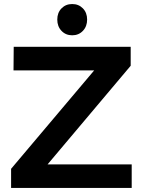

<svg xmlns="http://www.w3.org/2000/svg" viewBox="-20 -932 708 952"><path d="M48 -700H628V-606L216 -117H633V0H35V-95L447 -583H47ZM412 -835Q412 -801 391 -779Q370 -757 338 -757Q306 -757 285 -779Q264 -801 264 -835Q264 -869 285 -890.5Q306 -912 338 -912Q370 -912 391 -890.5Q412 -869 412 -835Z"/></svg>

Font: Gontserrat Medium
Style: Regular
Weight: 500
Designer: Julieta Ulanovsky
Foundry: Julieta Ulanovsky
Version: Version 6.001